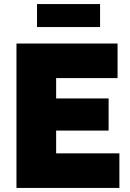

<svg xmlns="http://www.w3.org/2000/svg" viewBox="-20 -924 637 944"><path d="M567 -170V0H61V-710H558V-540H256V-440H514V-282H256V-170ZM162 -791V-904H472V-791Z"/></svg>

Font: Raleway Thin Black
Style: Regular
Weight: 900
Version: Version 4.026